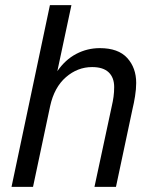

<svg xmlns="http://www.w3.org/2000/svg" viewBox="-20 -730 609 750"><path d="M25 0 175 -710H259L204 -452Q235 -497 278 -519.5Q321 -542 370 -542Q442 -542 477 -503.5Q512 -465 512 -406Q512 -382 507.5 -354Q503 -326 498 -306L433 0H349L417 -317Q421 -334 423.5 -352Q426 -370 426 -390Q426 -427 404.5 -447.5Q383 -468 340 -468Q283 -468 237.5 -428.5Q192 -389 176 -316L109 0Z"/></svg>

Font: Geist Regular
Style: Italic
Weight: 400
Italic angle: -12°
Designer: Basement.studio, Andrés Briganti, Mateo Zaragoza
Foundry: Basement.studio, Vercel, Andrés Briganti, Guido Ferreyra, Mateo Zaragoza
Version: Version 1.500; ttfautohint (v1.8.4.7-5d5b)